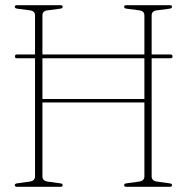

<svg xmlns="http://www.w3.org/2000/svg" viewBox="-20 -720 720 740"><path d="M143.5 -40.5Q143.5 -22.5 164.5 -20L211.5 -13.5Q221.5 -12.5 221.5 -6.5Q221.5 0 213 0H45.5Q37 0 37 -6.5Q37 -12.5 47 -13.5L93.5 -20Q115 -22.5 115 -40.5V-495.5H45Q37.5 -495.5 37.5 -502.5Q37.5 -510 45 -510H115V-660.5Q115 -677.5 96 -680L47 -686.5Q37 -687.5 37 -694Q37 -700 45.5 -700H213Q221.5 -700 221.5 -694Q221.5 -687.5 211.5 -686.5L162 -680Q143.5 -677.5 143.5 -660.5V-510H536.5V-660.5Q536.5 -677.5 517.5 -680L468 -686.5Q458.5 -687.5 458.5 -694Q458.5 -700 467 -700H634.5Q643 -700 643 -694Q643 -687.5 633 -686.5L583.5 -680Q564.5 -677.5 564.5 -660.5V-510H637.5Q645 -510 645 -502.5Q645 -495.5 637.5 -495.5H564.5V-40.5Q564.5 -22.5 586 -20L633 -13.5Q643 -12.5 643 -6.5Q643 0 634.5 0H467Q458.5 0 458.5 -6.5Q458.5 -12.5 468 -13.5L515 -20Q536.5 -22.5 536.5 -40.5V-325H143.5ZM143.5 -338.5H536.5V-495.5H143.5Z"/></svg>

Font: Fraunces 144pt Soft Thin
Style: Regular
Weight: 100
Version: Version 1.000;[0bf87f6ff]